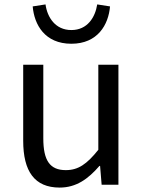

<svg xmlns="http://www.w3.org/2000/svg" viewBox="-20 -836 647 869"><path d="M250 13C325 13 379 -26 430 -85H433L440 0H516V-543H425V-158C373 -93 334 -66 278 -66C206 -66 176 -109 176 -210V-543H85V-199C85 -61 136 13 250 13ZM303 -638C422 -638 471 -724 478 -807L420 -816C411 -758 376 -700 303 -700C230 -700 194 -758 186 -816L128 -807C135 -724 183 -638 303 -638Z"/></svg>

Font: Source Han Sans HK
Style: Regular
Weight: 400
Designer: Ryoko NISHIZUKA 西塚涼子 (kana, bopomofo & ideographs); Paul D. Hunt (Latin, Greek & Cyrillic); Sandoll Communications 산돌커뮤니
Foundry: Adobe
Version: Version 2.000;hotconv 1.0.107;makeotfexe 2.5.65593